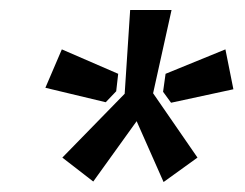

<svg xmlns="http://www.w3.org/2000/svg" viewBox="-20 -711 492 385"><path d="M287 -524 376 -395 308 -346 254 -468 167 -347 105 -395 230 -523 241 -691H324ZM217 -563 213 -528 192 -506 71 -535 104 -612ZM448 -532 323 -505 307 -527 312 -563 432 -612Z"/></svg>

Font: Exo 2.0
Style: Bold Italic
Weight: 700
Italic angle: -8°
Designer: Natanael Gama
Version: Version 1.001;PS 001.001;hotconv 1.0.70;makeotf.lib2.5.58329